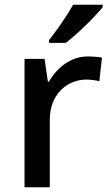

<svg xmlns="http://www.w3.org/2000/svg" viewBox="-20 -786 465 806"><path d="M411 -756V-766H287C262 -721 216 -655 186 -618V-606H256C304 -642 382 -719 411 -756ZM349 -549C275 -549 219 -501 185 -443H181L167 -539H83V0H189V-284C189 -390 262 -452 343 -452C360 -452 382 -449 397 -445L408 -544C392 -547 368 -549 349 -549Z"/></svg>

Font: Noto Sans Gunjala Gondi Medium
Style: Regular
Weight: 500
Designer: Ek Type
Foundry: Ek Type
Version: Version 1.004